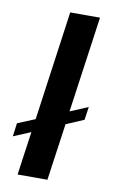

<svg xmlns="http://www.w3.org/2000/svg" viewBox="-76 -676 443 719"><g transform="rotate(10 145.5 -316.0)"><path d="M43.2 0 66.5 -165.3 0.8 -137.7 7.5 -188.4 73.9 -215.9 131.9 -631.9H245.2L193.7 -266.5L261.8 -295L254.7 -245.4L187.3 -216.5L156.6 0Z"/></g></svg>

Font: Alumni Sans SC Thin
Style: Italic
Weight: 100
Italic angle: -8°
Designer: Robert E. Leuschke
Foundry: Robert E. Leuschke
Version: Version 1.016